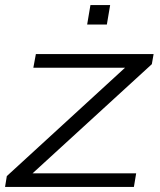

<svg xmlns="http://www.w3.org/2000/svg" viewBox="-28 -740 633 760"><path d="M-8 0 -1 -43 467 -472H104L114 -526H580L573 -486L101 -54H511L502 0ZM317 -643 330 -720H408L395 -643Z"/></svg>

Font: Archivo Expanded ExtraLight
Style: Italic
Weight: 250
Width: 7
Italic angle: -10°
Designer: Hector Gatti
Foundry: Omnibus-Type
Version: Version 2.001